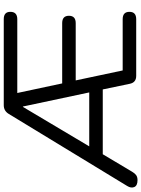

<svg xmlns="http://www.w3.org/2000/svg" viewBox="115 -860 752 1022"><g transform="rotate(-90 491.0 -349.0)"><path d="M43 7Q14 7 6.5 -10Q-1 -27 12 -48L396 -679Q412 -705 442 -705H900Q939 -705 939 -670Q939 -633 900 -633H507L558 -394H879Q918 -394 918 -358Q918 -322 879 -322H574L627 -72H900Q939 -72 939 -36Q939 0 900 0H598Q563 0 556 -34L526 -178H181L88 -22Q80 -8 70 -0.5Q60 7 43 7ZM433 -603 223 -250H510L435 -603Z"/></g></svg>

Font: Chiron GoRound TC N
Style: Regular
Weight: 350
Designer: Ryoko NISHIZUKA 西塚涼子 (kana, bopomofo & ideographs); Paul D. Hunt (Latin, Greek & Cyrillic); Sandoll Communications 산돌커뮤니
Foundry: Adobe
Version: Version 1.000;hotconv 1.1.1;makeotfexe 2.6.0